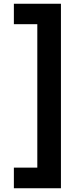

<svg xmlns="http://www.w3.org/2000/svg" viewBox="-20 -831 414 1024"><path d="M305 173H54V63H179V-702H54V-811H305Z"/></svg>

Font: DM Sans 18pt
Style: Bold
Weight: 700
Designer: Colophon Foundry, Jonny Pinhorn
Foundry: Colophon Foundry
Version: Version 4.004;gftools[0.9.30]